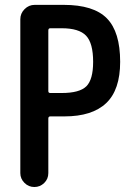

<svg xmlns="http://www.w3.org/2000/svg" viewBox="-20 -750 540 770"><path d="M173.8 -627.9V-384.8Q173.8 -377 181.6 -377H227.5Q298.8 -377 326.2 -403.8Q353.5 -430.7 353.5 -502Q353.5 -577.1 325.2 -606.9Q296.9 -636.7 227.5 -636.7H181.6Q173.8 -636.7 173.8 -627.9ZM61.5 -55.7V-672.9Q61.5 -696.3 78.6 -713.4Q95.7 -730.5 119.1 -730.5H235.4Q355.5 -730.5 408.7 -676.3Q461.9 -622.1 461.9 -502Q461.9 -389.6 405.8 -336.4Q349.6 -283.2 238.3 -283.2H181.6Q173.8 -283.2 173.8 -274.4V-55.7Q173.8 -32.2 157.2 -16.1Q140.6 0 117.7 0Q94.7 0 78.1 -16.6Q61.5 -33.2 61.5 -55.7Z"/></svg>

Font: Rounded Mgen+ 2m medium
Style: Regular
Weight: 500
Designer: [Source Han Sans]
Ryoko NISHIZUKA  (kana & ideographs); Paul D. Hunt (Latin, Greek & Cyrillic); Wenlong ZHANG  (bopomofo
Version: Version 1.059.20150602